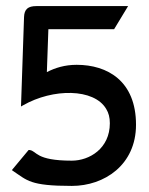

<svg xmlns="http://www.w3.org/2000/svg" viewBox="-20 -600 491 631"><path d="M19 -41 23 -38C70 -7 78 11 216 11C323 11 427 -58 427 -190C427 -334 333 -387 232 -387C193 -387 161 -377 134 -363L139 -504H355L401 -580H100C72 -580 60 -570 59 -544L49 -250L56 -254C154 -310 289 -310 329 -242C337 -229 341 -214 341 -195C341 -112 274 -72 216 -72C95 -72 102 -104 77 -107H74Z"/></svg>

Font: Charger Pro
Style: Bd
Weight: 700
Designer: Jasper
Foundry: Cannot Into Space Fonts
Version: Version 1.09